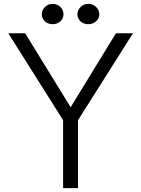

<svg xmlns="http://www.w3.org/2000/svg" viewBox="-20 -942 729 992"><path d="M436 -817Q412 -817 396 -832Q380 -847 380 -868Q380 -890 396.5 -906Q413 -922 436 -922Q460 -922 476.5 -906Q493 -890 493 -868Q493 -847 476.5 -832Q460 -817 436 -817ZM252 -817Q228 -817 212 -832Q196 -847 196 -868Q196 -890 212.5 -906Q229 -922 252 -922Q276 -922 292 -906Q308 -890 308 -868Q308 -847 292 -832Q276 -817 252 -817ZM306 -321 23 -770H110L345 -388L579 -770H667L383 -321V30H306Z"/></svg>

Font: LINE Seed JP_TTF Regular
Style: Regular
Weight: 400
Designer: LINE & Fontrix & Fontworks
Version: Version 1.002